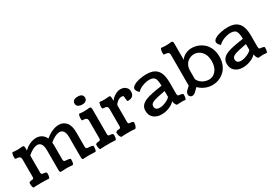

<svg xmlns="http://www.w3.org/2000/svg" viewBox="23 -1595 3493 2471"><g transform="rotate(-30 1770.0 -360.0)"><path d="M206.5 -478.5V-451.7Q241.7 -488.3 290.8 -511.5Q339.8 -534.7 387.7 -534.7Q431.2 -534.7 466.6 -513.2Q502 -491.7 523.4 -446.8Q566.9 -485.8 620.8 -510Q674.8 -534.2 724.1 -534.2Q790.5 -534.2 832 -485.8Q873.5 -437.5 873.5 -334.5V-125Q873.5 -93.3 898.4 -91.3Q903.3 -90.8 911.9 -90.3Q920.4 -89.8 925.3 -89.4Q930.2 -88.9 937.5 -88.1Q944.8 -87.4 949.2 -86.7Q953.6 -85.9 959 -84.7Q964.4 -83.5 967.5 -82Q970.7 -80.6 973.6 -78.6Q976.6 -76.7 977.8 -74Q979 -71.3 979 -67.9Q979 -10.7 962.9 3.9Q905.8 0 864.3 0Q840.3 0 814.9 2Q789.6 3.9 779.8 3.9Q762.7 3.9 762.7 -33.7V-325.7Q762.7 -389.2 742.2 -418.7Q721.7 -448.2 688.5 -448.2Q655.3 -448.2 615.2 -428.5Q575.2 -408.7 540 -377.4Q542.5 -355.5 542.5 -334.5V-125Q542.5 -93.3 566.9 -91.3Q571.8 -90.8 579.8 -90.3Q587.9 -89.8 592.5 -89.4Q597.2 -88.9 604 -88.1Q610.8 -87.4 614.7 -86.7Q618.7 -85.9 623.8 -84.7Q628.9 -83.5 631.8 -82Q634.8 -80.6 637.5 -78.6Q640.1 -76.7 641.4 -74Q642.6 -71.3 642.6 -67.9Q642.6 -10.7 626.5 3.9Q579.6 0 540.5 0Q516.1 0 486.8 2Q457.5 3.9 448.2 3.9Q431.6 3.9 431.6 -33.7V-325.7Q431.6 -389.2 411.1 -418.7Q390.6 -448.2 357.4 -448.2Q324.2 -448.2 284.7 -427.7Q245.1 -407.2 210.9 -375V-122.6Q210.9 -115.7 211.9 -111.1Q212.9 -106.4 215.8 -101.3Q218.8 -96.2 225.8 -93.5Q232.9 -90.8 243.7 -90.8Q262.2 -90.8 275.4 -85Q288.6 -79.1 288.6 -67.4Q288.6 -10.3 272.5 3.9Q224.6 0 154.3 0Q78.6 0 42 3.9Q25.9 -10.7 25.9 -67.4Q25.9 -79.1 39.1 -85Q52.2 -90.8 70.8 -90.8Q87.9 -90.8 94 -97.7Q100.1 -104.5 100.1 -121.6V-383.8Q100.1 -409.7 85.2 -420.4Q70.3 -431.2 27.8 -433.1Q21.5 -434.6 19.8 -439.5Q18.1 -444.3 18.1 -460.4Q18.1 -485.4 23.4 -504.4Q28.8 -523.4 34.2 -526.4Q71.8 -521 106.9 -521Q128.9 -521 153.3 -523.7Q177.7 -526.4 179.2 -526.4Q196.3 -526.4 201.4 -517.8Q206.5 -509.3 206.5 -478.5Z M1121.6 -607.9Q1109.9 -607.9 1097.7 -610.1Q1085.4 -612.3 1071 -618.2Q1056.6 -624 1047.6 -636.7Q1038.6 -649.4 1038.6 -667Q1038.6 -727.1 1119.6 -727.1Q1142.6 -727.1 1158.4 -721.2Q1174.3 -715.3 1181.9 -705.6Q1189.5 -695.8 1192.4 -686.5Q1195.3 -677.2 1195.3 -666.5Q1195.3 -644.5 1181.6 -630.4Q1168 -616.2 1152.6 -612.1Q1137.2 -607.9 1121.6 -607.9ZM1202.1 -478.5V-122.6Q1202.1 -115.2 1202.9 -111.1Q1203.6 -106.9 1206.3 -101.6Q1209 -96.2 1215.8 -93.5Q1222.7 -90.8 1233.4 -90.8Q1252 -90.8 1265.1 -85Q1278.3 -79.1 1278.3 -67.4Q1278.3 -10.3 1262.2 3.9Q1218.3 0 1154.8 0Q1088.9 0 1031.7 3.9Q1015.6 -10.7 1015.6 -67.4Q1015.6 -79.1 1028.8 -85Q1042 -90.8 1060.5 -90.8Q1079.6 -90.8 1085.4 -98.9Q1091.3 -106.9 1091.3 -121.6V-383.8Q1091.3 -409.7 1076.4 -420.4Q1061.5 -431.2 1019 -433.1Q1012.7 -434.6 1011 -439.5Q1009.3 -444.3 1009.3 -460.4Q1009.3 -485.4 1014.6 -504.4Q1020 -523.4 1025.4 -526.4Q1063 -521 1098.1 -521Q1121.6 -521 1147.5 -523.7Q1173.3 -526.4 1174.8 -526.4Q1191.9 -526.4 1197 -517.8Q1202.1 -509.3 1202.1 -478.5Z M1490.7 -478.5V-446.8Q1512.7 -481.9 1556.2 -508.3Q1599.6 -534.7 1639.2 -534.7Q1665 -534.7 1688.5 -526.1Q1711.9 -517.6 1729.2 -495.6Q1746.6 -473.6 1746.6 -441.9Q1746.6 -355 1654.3 -355Q1652.3 -355 1650.4 -355.5Q1648.4 -356 1647.2 -356.9Q1646 -357.9 1645 -358.9Q1644 -359.9 1643.3 -361.8Q1642.6 -363.8 1642.1 -365.2Q1641.6 -366.7 1641.1 -369.9Q1640.6 -373 1640.4 -375Q1640.1 -377 1639.9 -380.6Q1639.6 -384.3 1639.2 -386.7L1633.3 -437.5Q1620.1 -443.8 1604.5 -443.8Q1576.2 -443.8 1547.6 -423.1Q1519 -402.3 1505.4 -375V-127.9Q1505.4 -120.6 1506.1 -116.5Q1506.8 -112.3 1509.5 -106.9Q1512.2 -101.6 1519 -98.9Q1525.9 -96.2 1536.6 -96.2Q1555.2 -96.2 1568.4 -90.3Q1581.5 -84.5 1581.5 -72.8Q1581.5 -49.3 1573.7 -26.4Q1565.9 -3.4 1550.8 3.9Q1516.6 0 1450.7 0Q1384.8 0 1349.6 3.9Q1333.5 -3.4 1326.2 -26.1Q1318.8 -48.8 1318.8 -72.8Q1318.8 -84.5 1332 -90.3Q1345.2 -96.2 1363.8 -96.2Q1382.8 -96.2 1388.7 -104.2Q1394.5 -112.3 1394.5 -127V-383.8Q1394.5 -409.7 1379.6 -420.4Q1364.7 -431.2 1322.3 -433.1Q1315.9 -434.6 1314.2 -439.5Q1312.5 -444.3 1312.5 -460.4Q1312.5 -485.4 1317.9 -504.4Q1323.2 -523.4 1328.6 -526.4Q1363.3 -521 1396.5 -521Q1417 -521 1439.7 -523.7Q1462.4 -526.4 1463.9 -526.4Q1481 -526.4 1485.8 -517.8Q1490.7 -509.3 1490.7 -478.5Z M2143.1 -66.4Q2107.4 -28.8 2053 -7.8Q1998.5 13.2 1942.4 13.2Q1872.6 13.2 1827.1 -23.9Q1781.7 -61 1781.7 -131.3Q1781.7 -206.5 1854.5 -244.6Q1909.2 -273.9 2042 -295.4Q2066.9 -299.8 2123 -308.1Q2123 -391.1 2102.1 -422.4Q2081.1 -453.6 2021.5 -453.6Q1978 -453.6 1924.8 -434.1Q1871.6 -414.6 1839.8 -379.9Q1800.3 -413.1 1800.3 -444.8Q1800.3 -472.2 1837.9 -493.4Q1875.5 -514.6 1926.5 -524.7Q1977.5 -534.7 2028.8 -534.7Q2077.1 -534.7 2113.5 -522.7Q2149.9 -510.7 2177.7 -483.4Q2205.6 -456.1 2220 -408.2Q2234.4 -360.4 2234.4 -292V-135.7Q2234.4 -115.7 2237.5 -105.7Q2240.7 -95.7 2244.6 -93.5Q2248.5 -91.3 2257.3 -90.3Q2272.5 -88.9 2279.8 -87.6Q2287.1 -86.4 2296.9 -84Q2306.6 -81.5 2310.8 -77.6Q2314.9 -73.7 2314.9 -67.9Q2314.9 -10.3 2298.8 3.9Q2275.4 0 2237.8 0Q2203.6 0 2174.3 3.4Q2170.9 1 2165.8 -3.4Q2160.6 -7.8 2151.9 -25.9Q2143.1 -43.9 2143.1 -66.4ZM1964.8 -73.7Q2009.3 -73.7 2061 -98.4Q2112.8 -123 2123.5 -143.1V-229.5Q1990.2 -205.6 1943.6 -186.5Q1897 -167.5 1897 -132.8Q1897 -73.7 1964.8 -73.7Z M2537.6 -294.9V-167.5Q2553.2 -126.5 2597.2 -98.4Q2641.1 -70.3 2696.8 -70.3Q2755.9 -70.3 2798.8 -120.8Q2841.8 -171.4 2841.8 -261.2Q2841.8 -351.1 2795.9 -401.4Q2750 -451.7 2687 -451.7Q2659.7 -451.7 2633.3 -441.7Q2606.9 -431.6 2585.4 -412.6Q2564 -393.6 2550.8 -363Q2537.6 -332.5 2537.6 -294.9ZM2537.6 -658.2V-453.1Q2561.5 -492.2 2606.2 -513.4Q2650.9 -534.7 2697.3 -534.7Q2746.6 -534.7 2792.5 -517.1Q2838.4 -499.5 2875.2 -466.6Q2912.1 -433.6 2934.3 -380.4Q2956.5 -327.1 2956.5 -261.2Q2956.5 -195.3 2934.6 -141.8Q2912.6 -88.4 2875.7 -55.2Q2838.9 -22 2793.5 -4.4Q2748 13.2 2698.7 13.2Q2588.9 13.2 2502.4 -68.8L2453.6 -20Q2427.2 3.4 2402.8 3.4Q2383.3 3.4 2370.6 -9.3Q2357.9 -22 2357.9 -41Q2357.9 -70.3 2385.3 -95.7L2426.8 -133.8V-590.3Q2426.8 -616.2 2411.9 -627Q2397 -637.7 2354.5 -639.6Q2348.1 -641.1 2346.4 -646Q2344.7 -650.9 2344.7 -667Q2344.7 -691.9 2350.1 -710.9Q2355.5 -730 2360.8 -732.9Q2401.4 -727.5 2438.5 -727.5Q2460.4 -727.5 2484.9 -730.2Q2509.3 -732.9 2510.7 -732.9Q2527.8 -732.9 2533 -724.4Q2538.1 -715.8 2538.1 -685.1Q2538.1 -681.6 2537.8 -672.6Q2537.6 -663.6 2537.6 -658.2Z M3351.6 -66.4Q3315.9 -28.8 3261.5 -7.8Q3207 13.2 3150.9 13.2Q3081.1 13.2 3035.6 -23.9Q2990.2 -61 2990.2 -131.3Q2990.2 -206.5 3063 -244.6Q3117.7 -273.9 3250.5 -295.4Q3275.4 -299.8 3331.5 -308.1Q3331.5 -391.1 3310.5 -422.4Q3289.6 -453.6 3230 -453.6Q3186.5 -453.6 3133.3 -434.1Q3080.1 -414.6 3048.3 -379.9Q3008.8 -413.1 3008.8 -444.8Q3008.8 -472.2 3046.4 -493.4Q3084 -514.6 3135 -524.7Q3186 -534.7 3237.3 -534.7Q3285.6 -534.7 3322 -522.7Q3358.4 -510.7 3386.2 -483.4Q3414.1 -456.1 3428.5 -408.2Q3442.9 -360.4 3442.9 -292V-135.7Q3442.9 -115.7 3446 -105.7Q3449.2 -95.7 3453.1 -93.5Q3457 -91.3 3465.8 -90.3Q3481 -88.9 3488.3 -87.6Q3495.6 -86.4 3505.4 -84Q3515.1 -81.5 3519.3 -77.6Q3523.4 -73.7 3523.4 -67.9Q3523.4 -10.3 3507.3 3.9Q3483.9 0 3446.3 0Q3412.1 0 3382.8 3.4Q3379.4 1 3374.3 -3.4Q3369.1 -7.8 3360.4 -25.9Q3351.6 -43.9 3351.6 -66.4ZM3173.3 -73.7Q3217.8 -73.7 3269.5 -98.4Q3321.3 -123 3332 -143.1V-229.5Q3198.7 -205.6 3152.1 -186.5Q3105.5 -167.5 3105.5 -132.8Q3105.5 -73.7 3173.3 -73.7Z"/></g></svg>

Font: Coustard
Style: Regular
Weight: 400
Foundry: vernon adams
Version: Version 1.000